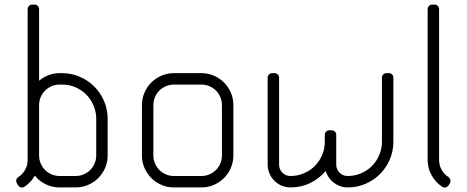

<svg xmlns="http://www.w3.org/2000/svg" viewBox="-20 -820 2042 840"><path d="M151 -140V-360C151 -372.3 153.3 -384 158 -395C162.7 -406 169.1 -415.6 177.2 -423.8C185.4 -431.9 195 -438.3 206 -443C217 -447.7 228.7 -450 241 -450H252C272.7 -450 292 -446.1 310 -438.2C328 -430.4 343.8 -419.8 357.2 -406.2C370.8 -392.8 381.4 -376.8 389.2 -358.5C397.1 -340.2 401 -320.7 401 -300V-140C401 -127.7 398.7 -116 394 -105C389.3 -94 382.9 -84.4 374.8 -76.2C366.6 -68.1 357 -61.7 346 -57C335 -52.3 323.3 -50 311 -50H241C228.7 -50 217 -52.3 206 -57C195 -61.7 185.4 -68.1 177.2 -76.2C169.1 -84.4 162.7 -94 158 -105C153.3 -116 151 -127.7 151 -140ZM101 -780V-120.5C101 -104.5 97.2 -89.9 89.8 -76.8C82.2 -63.6 72.2 -53 59.5 -45C54.8 -41.7 52.1 -37.4 51.2 -32.2C50.4 -27.1 51.3 -22.2 54 -17.5L59.5 -9C62.5 -4.3 66.8 -1.4 72.2 -0.2C77.8 0.9 82.8 0 87.5 -3C106.5 -16 121.5 -32.2 132.5 -51.5C145.5 -35.5 161.3 -22.9 180 -13.8C198.7 -4.6 219 0 241 0H311C330.3 0 348.5 -3.7 365.5 -11C382.5 -18.3 397.3 -28.3 410 -41C422.7 -53.7 432.7 -68.5 440 -85.5C447.3 -102.5 451 -120.7 451 -140V-300C451 -327.7 445.8 -353.7 435.2 -378C424.8 -402.3 410.5 -423.5 392.5 -441.5C374.5 -459.5 353.3 -473.8 329 -484.2C304.7 -494.8 278.7 -500 251 -500H241C223.7 -500 207.4 -497.1 192.2 -491.2C177.1 -485.4 163.3 -477.3 151 -467V-780C151 -785.7 149.1 -790.4 145.2 -794.2C141.4 -798.1 136.7 -800 131 -800H121C115.3 -800 110.6 -798.1 106.8 -794.2C102.9 -790.4 101 -785.7 101 -780Z M741 -450H861C873.3 -450 885 -447.7 896 -443C907 -438.3 916.6 -431.9 924.8 -423.8C932.9 -415.6 939.3 -406 944 -395C948.7 -384 951 -372.3 951 -360V-140C951 -127.7 948.7 -116 944 -105C939.3 -94 932.9 -84.4 924.8 -76.2C916.6 -68.1 907 -61.7 896 -57C885 -52.3 873.3 -50 861 -50H741C728.7 -50 717 -52.3 706 -57C695 -61.7 685.4 -68.1 677.2 -76.2C669.1 -84.4 662.7 -94 658 -105C653.3 -116 651 -127.7 651 -140V-360C651 -372.3 653.3 -384 658 -395C662.7 -406 669.1 -415.6 677.2 -423.8C685.4 -431.9 695 -438.3 706 -443C717 -447.7 728.7 -450 741 -450ZM601 -360V-140C601 -120.7 604.7 -102.5 612 -85.5C619.3 -68.5 629.3 -53.7 642 -41C654.7 -28.3 669.5 -18.3 686.5 -11C703.5 -3.7 721.7 0 741 0H861C880.3 0 898.5 -3.7 915.5 -11C932.5 -18.3 947.3 -28.3 960 -41C972.7 -53.7 982.7 -68.5 990 -85.5C997.3 -102.5 1001 -120.7 1001 -140V-360C1001 -379.3 997.3 -397.5 990 -414.5C982.7 -431.5 972.7 -446.3 960 -459C947.3 -471.7 932.5 -481.7 915.5 -489C898.5 -496.3 880.3 -500 861 -500H741C721.7 -500 703.5 -496.3 686.5 -489C669.5 -481.7 654.7 -471.7 642 -459C629.3 -446.3 619.3 -431.5 612 -414.5C604.7 -397.5 601 -379.3 601 -360Z M1251 0C1282.3 0 1311.2 -6.5 1337.5 -19.5C1363.8 -32.5 1386.3 -50 1405 -72C1408 -61.7 1412.6 -52.1 1418.8 -43.2C1424.9 -34.4 1432.2 -26.8 1440.5 -20.5C1448.8 -14.2 1458.2 -9.2 1468.5 -5.5C1478.8 -1.8 1489.7 0 1501 0C1528.7 0 1554.7 -5.2 1579 -15.8C1603.3 -26.2 1624.5 -40.5 1642.5 -58.5C1660.5 -76.5 1674.8 -97.7 1685.2 -122C1695.8 -146.3 1701 -172.3 1701 -200V-480C1701 -485.7 1699.1 -490.4 1695.2 -494.2C1691.4 -498.1 1686.7 -500 1681 -500H1671C1665.3 -500 1660.6 -498.1 1656.8 -494.2C1652.9 -490.4 1651 -485.7 1651 -480V-200C1651 -179.3 1647.1 -159.8 1639.2 -141.5C1631.4 -123.2 1620.8 -107.2 1607.2 -93.8C1593.8 -80.2 1577.8 -69.6 1559.5 -61.8C1541.2 -53.9 1521.7 -50 1501 -50C1487 -50 1475.2 -54.8 1465.5 -64.5C1455.8 -74.2 1451 -86 1451 -100V-230C1451 -235.7 1449.1 -240.4 1445.2 -244.2C1441.4 -248.1 1436.7 -250 1431 -250H1421C1415.3 -250 1410.6 -248.1 1406.8 -244.2C1402.9 -240.4 1401 -235.7 1401 -230V-200C1401 -179.3 1397.1 -159.8 1389.2 -141.5C1381.4 -123.2 1370.8 -107.2 1357.2 -93.8C1343.8 -80.2 1327.8 -69.6 1309.5 -61.8C1291.2 -53.9 1271.7 -50 1251 -50C1237 -50 1225.2 -54.8 1215.5 -64.5C1205.8 -74.2 1201 -86 1201 -100V-480C1201 -485.7 1199.1 -490.4 1195.2 -494.2C1191.4 -498.1 1186.7 -500 1181 -500H1171C1165.3 -500 1160.6 -498.1 1156.8 -494.2C1152.9 -490.4 1151 -485.7 1151 -480V-100C1151 -86 1153.7 -72.9 1159 -60.8C1164.3 -48.6 1171.5 -38 1180.5 -29C1189.5 -20 1200.1 -12.9 1212.2 -7.8C1224.4 -2.6 1237.3 0 1251 0Z M1851 -780V-120.5C1851 -95.8 1856.8 -73.2 1868.5 -52.8C1880.2 -32.2 1895.5 -15.7 1914.5 -3C1919.2 0 1924.2 0.9 1929.8 -0.2C1935.2 -1.4 1939.5 -4.3 1942.5 -9L1948 -17.5C1950.7 -22.2 1951.5 -27.1 1950.5 -32.2C1949.5 -37.4 1946.8 -41.7 1942.5 -45C1929.8 -53 1919.8 -63.6 1912.2 -76.8C1904.8 -89.9 1901 -104.5 1901 -120.5V-780C1901 -785.7 1899.1 -790.4 1895.2 -794.2C1891.4 -798.1 1886.7 -800 1881 -800H1871C1865.3 -800 1860.6 -798.1 1856.8 -794.2C1852.9 -790.4 1851 -785.7 1851 -780Z"/></svg>

Font: lerotica
Style: Regular
Weight: 400
Designer: defharo
Foundry: deFharo
Version: Version 1.001 2011